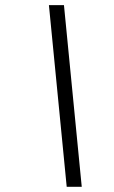

<svg xmlns="http://www.w3.org/2000/svg" viewBox="-20 -714 437 734"><path d="M292.5 0H235L167 -694.5H224.5Z"/></svg>

Font: Newsreader 10pt
Style: Italic
Weight: 400
Italic angle: -17°
Version: Version 1.003